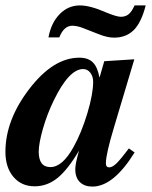

<svg xmlns="http://www.w3.org/2000/svg" viewBox="-41 -675 561 709"><path d="M456 -655H497Q481 -592 453 -564Q425 -536 380 -536Q355 -536 323 -549L264 -572Q243 -580 226 -580Q195 -580 178 -537H138Q148 -591 179.5 -623Q211 -655 254 -655Q292 -655 351 -629Q390 -613 405 -613Q422 -613 433.5 -622Q445 -631 456 -655ZM435 -127 456 -112Q378 14 300 14Q271 14 254 -2.5Q237 -19 237 -50Q237 -71 251 -119Q209 -48 171 -17.5Q133 13 87 13Q38 13 8.5 -22Q-21 -57 -21 -114Q-21 -231 66 -345Q155 -462 252 -462Q284 -462 301.5 -445Q319 -428 326 -390H327L344 -449L455 -456L380 -205Q350 -106 350 -72Q350 -57 362 -57Q374 -57 389 -71.5Q404 -86 435 -127ZM303 -373Q303 -393 292.5 -406.5Q282 -420 266 -420Q214 -420 158 -305Q133 -254 117.5 -199.5Q102 -145 102 -115Q102 -58 145 -58Q190 -58 231 -133Q260 -185 281.5 -256.5Q303 -328 303 -373Z"/></svg>

Font: STIX MathJax Latin
Style: Bold Italic
Weight: 700
Italic angle: -16.33°
Designer: MicroPress Inc., with final additions and corrections provided by Coen Hoffman, Elsevier (retired)
Version: Version 1.1.1